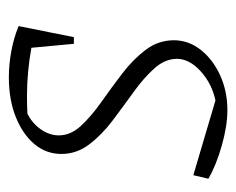

<svg xmlns="http://www.w3.org/2000/svg" viewBox="-70 -457 534 434"><g transform="rotate(-90 197.0 -240.0)"><path d="M10 -36 18 -70 187 -20Q225 -28 253 -53.5Q281 -79 281 -107Q281 -134 259.5 -158Q238 -182 206 -205Q174 -228 141.5 -252.5Q109 -277 87.5 -305.5Q66 -334 66 -368Q66 -403 88.5 -429.5Q111 -456 150 -471.5Q189 -487 239 -487Q268 -487 298 -481.5Q328 -476 355 -465L330 -340H315L306 -436Q279 -441 251.5 -443.5Q224 -446 197 -446Q175 -446 157 -445Q135 -434 121.5 -414.5Q108 -395 108 -374Q108 -347 130 -323.5Q152 -300 184 -277.5Q216 -255 248 -230.5Q280 -206 301.5 -177.5Q323 -149 323 -114Q323 -81 301.5 -53.5Q280 -26 244 -9.5Q208 7 165 7Q130 7 85.5 -5.5Q41 -18 10 -36Z"/></g></svg>

Font: Piazzolla ExtraLight
Style: Italic
Weight: 200
Italic angle: -11.3°
Designer: Juan Pablo del Peral
Foundry: Huerta Tipografica
Version: Version 1.330